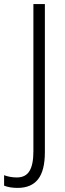

<svg xmlns="http://www.w3.org/2000/svg" viewBox="-79 -734 318 937"><path d="M7 183Q-32 183 -59 172V121Q-46 126 -30 129Q-14 132 3 132Q46 132 65 100.5Q84 69 84 5V-714H140V9Q140 98 107 140.5Q74 183 7 183Z"/></svg>

Font: Noto Sans Lao UI Cond Light
Style: Regular
Weight: 300
Width: 3
Designer: Monotype Design Team
Foundry: Monotype Imaging Inc.
Version: Version 2.000; ttfautohint (v1.8.4.7-5d5b)